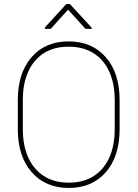

<svg xmlns="http://www.w3.org/2000/svg" viewBox="-20 -927 686 957"><path d="M437.5 -788.1V-783.2H406.2L319.3 -878.9L232.9 -783.2H203.6V-790L310.5 -906.7H328.6ZM576.2 -282.7Q576.2 -147.9 507.8 -69.1Q439.5 9.8 322.8 9.8Q206.5 9.8 137.7 -69.1Q68.8 -147.9 68.8 -282.7V-428.2Q68.8 -563 137.2 -641.8Q205.6 -720.7 321.8 -720.7Q438.5 -720.7 507.3 -641.8Q576.2 -563 576.2 -428.2ZM551.8 -429.2Q551.8 -509.8 524.9 -569.3Q498 -628.9 446.5 -661.6Q395 -694.3 321.8 -694.3Q249 -694.3 198 -661.6Q147 -628.9 120.4 -569.3Q93.8 -509.8 93.8 -429.2V-282.7Q93.8 -202.1 120.6 -142.3Q147.5 -82.5 198.7 -49.6Q250 -16.6 322.8 -16.6Q396 -16.6 447.3 -49.6Q498.5 -82.5 525.1 -142.3Q551.8 -202.1 551.8 -282.7Z"/></svg>

Font: Robert Sans Thin
Style: Regular
Weight: 100
Designer: Christian Robertson (extended by Adam Twardoch)
Foundry: Google
Version: Version 12.135;April 2, 2019;FontCreator 11.5.0.2425 64-bit;